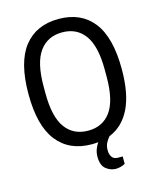

<svg xmlns="http://www.w3.org/2000/svg" viewBox="-127 -787 865 1051"><g transform="rotate(-15 305.5 -261.0)"><path d="M306 12Q179 12 110 -75.5Q41 -163 41 -343Q41 -523 110 -610.5Q179 -698 306 -698Q433 -698 501.5 -610.5Q570 -523 570 -343Q570 -204 529 -120.5Q488 -37 410 -6Q400 5 390 23Q380 41 380 66Q380 89 390.5 104.5Q401 120 425 120H451V162Q439 169 424.5 172.5Q410 176 398 176Q368 176 342.5 155.5Q317 135 317 87Q317 64 324 45Q331 26 342 10Q325 12 306 12ZM306 -65Q389 -65 434 -127.5Q479 -190 479 -323V-364Q479 -497 434 -559.5Q389 -622 306 -622Q223 -622 177.5 -559.5Q132 -497 132 -364V-323Q132 -190 177.5 -127.5Q223 -65 306 -65Z"/></g></svg>

Font: Archivo Condensed
Style: Regular
Weight: 400
Width: 3
Designer: Hector Gatti
Foundry: Omnibus-Type
Version: Version 2.001; ttfautohint (v1.8.3)